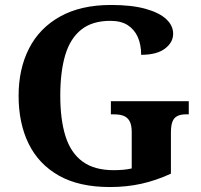

<svg xmlns="http://www.w3.org/2000/svg" viewBox="-20 -744 809 774"><path d="M423 10Q299 10 217.5 -36Q136 -82 95.5 -164.5Q55 -247 55 -358Q55 -466 97 -548.5Q139 -631 222.5 -677.5Q306 -724 428 -724Q511 -724 566.5 -708.5Q622 -693 650 -667Q678 -641 678 -608Q678 -573 645 -548Q612 -523 549 -523Q549 -564 535.5 -594.5Q522 -625 495 -642.5Q468 -660 425 -660Q352 -660 307.5 -624.5Q263 -589 243 -522Q223 -455 223 -358Q223 -262 244 -195Q265 -128 312.5 -93Q360 -58 438 -58Q457 -58 475.5 -59.5Q494 -61 511 -65V-212Q511 -239 503 -254.5Q495 -270 479.5 -276.5Q464 -283 440 -283H427V-336H741V-283H728Q708 -283 694.5 -276Q681 -269 675 -253Q669 -237 669 -208V-44Q611 -17 551 -3.5Q491 10 423 10Z"/></svg>

Font: Noto Serif Armenian
Style: Regular
Weight: 400
Designer: Monotype Design Team
Foundry: Monotype Imaging Inc.
Version: Version 2.007